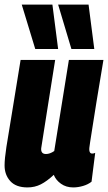

<svg xmlns="http://www.w3.org/2000/svg" viewBox="-20 -809 472 839"><path d="M100 10Q50 10 25 -17.5Q0 -45 0 -86Q0 -115 8 -167Q16 -219 31.5 -310.5Q47 -402 70 -547H221Q200 -414 185.5 -323Q171 -232 160 -161Q158 -136 181 -136Q198 -136 217 -149L281 -547H432Q413 -435 401.5 -363Q390 -291 383.5 -249.5Q377 -208 374 -189Q371 -170 370.5 -164Q370 -158 370 -157Q370 -138 383 -138Q385 -138 388.5 -138.5Q392 -139 396 -141L380 -15Q365 -3 343 3.5Q321 10 300 10Q269 10 246.5 -6Q224 -22 215 -45Q185 -17 158.5 -3.5Q132 10 100 10ZM134 -595 75 -789H209L234 -595ZM292 -595 234 -789H367L392 -595Z"/></svg>

Font: Georama Condensed ExtraBold
Style: Italic
Weight: 800
Width: 3
Italic angle: -9°
Designer: Jean-Baptiste Levee
Foundry: Production Type
Version: Version 1.000